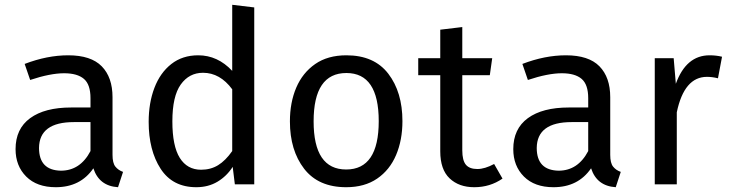

<svg xmlns="http://www.w3.org/2000/svg" viewBox="-20 -770 3046 802"><path d="M473 12Q394 7 370 -67Q316 12 213 12Q134 12 89.5 -32.5Q45 -77 45 -147Q45 -232 106 -276.5Q167 -321 277 -321H358V-360Q358 -417 330.5 -440.5Q303 -464 248 -464Q190 -464 106 -436L83 -503Q177 -539 265 -539Q360 -539 405 -493Q450 -447 450 -364V-123Q450 -89 462 -74Q474 -59 494 -52ZM234 -57Q315 -57 358 -139V-260H289Q144 -260 143 -152Q143 -59 234 -57Z M800 12Q701 12 651 -65Q601 -142 601 -261Q601 -340 625 -403Q649 -466 695.5 -502.5Q742 -539 808 -539Q889 -539 950 -474V-750L1042 -739V0H961L952 -73Q927 -34 888.5 -11Q850 12 800 12ZM820 -61Q860 -61 891 -80Q922 -99 950 -139V-397Q899 -466 828 -466Q770 -466 735 -417Q700 -368 700 -263Q700 -160 731 -110.5Q762 -61 820 -61Z M1426 12Q1310 12 1250.5 -65Q1191 -142 1191 -263Q1191 -342 1217.5 -404Q1244 -466 1296.5 -502.5Q1349 -539 1427 -539Q1543 -539 1602 -462Q1661 -385 1661 -264Q1661 -185 1634.5 -122.5Q1608 -60 1555.5 -24Q1503 12 1426 12ZM1426 -62Q1562 -62 1562 -264Q1562 -465 1427 -465Q1290 -465 1290 -263Q1290 -62 1426 -62Z M1961 12Q1897 12 1858 -25Q1819 -62 1819 -138V-456H1727V-527H1819V-646L1911 -657V-527H2036L2026 -456H1911V-142Q1911 -100 1926 -82Q1941 -64 1974 -64Q2005 -64 2044 -85L2079 -24Q2027 12 1961 12Z M2552 12Q2473 7 2449 -67Q2395 12 2292 12Q2213 12 2168.5 -32.5Q2124 -77 2124 -147Q2124 -232 2185 -276.5Q2246 -321 2356 -321H2437V-360Q2437 -417 2409.5 -440.5Q2382 -464 2327 -464Q2269 -464 2185 -436L2162 -503Q2256 -539 2344 -539Q2439 -539 2484 -493Q2529 -447 2529 -364V-123Q2529 -89 2541 -74Q2553 -59 2573 -52ZM2313 -57Q2394 -57 2437 -139V-260H2368Q2223 -260 2222 -152Q2222 -59 2313 -57Z M2807 0H2715V-527H2794L2803 -420Q2846 -539 2944 -539Q2972 -539 2996 -533L2979 -443Q2955 -449 2933 -449Q2838 -449 2807 -301Z"/></svg>

Font: Trujillo
Style: Regular
Weight: 400
Designer: Fira Sans original fonts by bBox Type GmbH, Carrois Corporate GbR, & Edenspiekermann AG / Changes by Cristiano Sobral
Foundry: Fira Sans original fonts by bBox Type GmbH, Carrois Corporate GbR, & Edenspiekermann AG / Changes by Cristiano Sobral
Version: Version 4.301;October 17, 2021;FontCreator 14.0.0.2814 64-bi